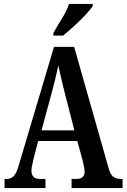

<svg xmlns="http://www.w3.org/2000/svg" viewBox="-20 -951 640 971"><path d="M3 0V-46H14Q35 -46 49.5 -60.5Q64 -75 77 -122L253 -714H355L530 -98Q538 -69 552.5 -57.5Q567 -46 592 -46H600V0H342V-46H366Q408 -46 408 -83Q408 -94 404.5 -110Q401 -126 398 -139L371 -238H173L150 -149Q148 -137 143.5 -119.5Q139 -102 139 -88Q139 -69 149 -57.5Q159 -46 182 -46H210V0ZM190 -292H356L307 -483Q297 -523 289 -557Q281 -591 275 -620Q269 -591 261 -558Q253 -525 244 -491ZM250 -784Q270 -820 294 -858.5Q318 -897 329 -931H449V-921Q439 -904 413 -876.5Q387 -849 356 -820.5Q325 -792 299 -771H250Z"/></svg>

Font: Noto Serif ExtraCondensed SemiBold
Style: Regular
Weight: 600
Width: 2
Designer: Monotype Design Team
Foundry: Monotype Imaging Inc.
Version: Version 2.015; ttfautohint (v1.8.4.7-5d5b)